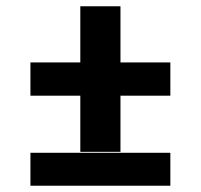

<svg xmlns="http://www.w3.org/2000/svg" viewBox="-20 -592 640 612"><path d="M236 -108V-287H77V-393H236V-572H364V-393H523V-287H364V-108ZM77 0V-105H523V0Z"/></svg>

Font: Iosevka Heavy Extended
Style: Regular
Weight: 900
Width: 7
Monospace: yes
Designer: Belleve Invis
Foundry: Belleve Invis
Version: Version 32.5.0; ttfautohint (v1.8.4)